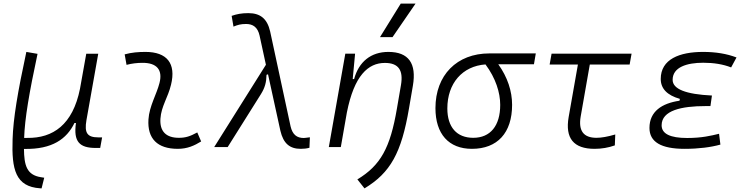

<svg xmlns="http://www.w3.org/2000/svg" viewBox="-20 -815 4142 1064"><path d="M210.4 229 225.1 169.9 207 167C127 154.8 113.8 99.6 112.8 10.3H116.7C269 12.7 349.6 -44.4 392.6 -133.3H400.9C386.2 -29.8 420.4 4.9 510.7 4.9H535.2L545.9 -53.7H524.9C463.4 -53.7 446.8 -78.1 459 -148.9L524.4 -517.1H458L423.3 -323.2C383.3 -123.5 273.4 -48.8 130.9 -50.8H113.8C117.2 -156.7 141.6 -299.8 188 -516.6L126 -527.3C78.1 -305.7 53.2 -157.7 49.8 -43.5C43.9 123.5 65.9 219.7 202.6 228.5Z M1073.2 -81.1C1033.2 -59.6 1009.3 -51.3 971.2 -51.3C899.9 -51.3 864.3 -87.4 869.1 -157.7C873.5 -225.6 911.1 -275.4 927.7 -345.2C957 -463.9 904.8 -527.3 786.1 -527.3C747.6 -527.3 709 -524.4 670.9 -513.7L681.2 -455.6C710.9 -463.4 740.7 -466.8 770.5 -466.8C848.6 -466.8 882.8 -428.2 863.8 -355C848.6 -293.9 807.1 -226.1 802.7 -153.3C795.9 -46.4 852.5 9.8 965.3 9.8C1018.6 9.8 1057.6 -8.3 1094.7 -31.2Z M1646.5 9.8C1664.1 9.8 1678.2 8.3 1694.8 3.9L1697.3 -54.2C1678.2 -51.8 1668.5 -50.3 1663.6 -50.3C1625 -50.3 1601.1 -68.8 1590.3 -114.7L1477.1 -640.6C1460.4 -713.4 1420.9 -742.2 1356 -742.2C1317.9 -742.2 1292 -736.8 1263.7 -727.1L1273.9 -667.5C1297.4 -677.2 1314 -682.1 1343.8 -682.1C1381.8 -682.1 1408.2 -664.1 1418.5 -617.7L1453.6 -456.1L1167 0H1241.7L1426.3 -293.9C1448.2 -329.1 1456.1 -358.9 1457 -400.4L1465.3 -403.3L1533.7 -90.8C1550.3 -19.5 1585.9 9.8 1646.5 9.8Z M1802.2 0H1868.7L1902.3 -191.9C1942.9 -396.5 2020 -466.3 2112.8 -466.3C2189 -466.3 2215.8 -425.3 2202.1 -344.2L2179.7 -213.9C2142.6 4.9 2088.9 101.6 1960.4 179.2L2000 229C2143.6 142.1 2204.6 32.7 2246.6 -214.8L2268.1 -340.3C2289.1 -463.4 2244.6 -527.3 2132.3 -527.3C2035.6 -527.3 1968.3 -472.7 1942.4 -377H1934.6L1947.8 -517.6H1893.6ZM2085.9 -609.4H2155.3L2282.7 -794.9H2200.7Z M2595.2 9.8C2736.8 9.8 2817.9 -79.1 2817.9 -233.9C2817.9 -309.6 2793 -386.7 2741.2 -459H2939L2949.2 -519H2691.9C2511.7 -519 2393.1 -398.4 2393.1 -215.8C2393.1 -72.3 2466.8 9.8 2595.2 9.8ZM2670.4 -458C2727.1 -381.8 2752 -301.8 2752 -233.9C2752 -117.7 2697.3 -51.3 2602.5 -51.3C2511.2 -51.3 2459 -110.4 2459 -213.9C2459 -353.5 2542.5 -448.7 2670.4 -458Z M3274.9 9.8C3314 9.8 3351.6 3.4 3387.2 -9.3L3389.6 -69.8C3346.7 -57.1 3312 -51.3 3285.6 -51.3C3213.9 -51.3 3184.6 -89.8 3197.8 -168.5L3248.5 -457.5H3469.2L3480 -517.6H3036.6L3025.9 -457.5H3182.6L3131.3 -166.5C3110.8 -48.8 3158.7 9.8 3274.9 9.8Z M3773.9 9.8C3852.1 9.8 3919.4 1 3972.2 -13.7L3964.8 -73.7C3920.9 -63 3869.1 -50.3 3788.1 -50.3C3693.8 -50.3 3646.5 -73.7 3646.5 -120.6C3646.5 -203.1 3756.8 -227.1 3889.6 -227.1H3917L3925.3 -285.6C3780.3 -292.5 3707.5 -321.3 3707.5 -372.6C3707.5 -442.9 3786.6 -467.3 3877 -467.3C3935.5 -467.3 3986.8 -459 4031.7 -441.4L4061.5 -496.6C4007.8 -517.1 3946.8 -527.3 3876.5 -527.3C3746.1 -527.3 3641.6 -487.3 3641.6 -377.4C3641.6 -324.2 3676.8 -287.1 3747.6 -267.1L3745.6 -256.8C3647.9 -242.7 3579.1 -197.3 3579.1 -106C3579.1 -28.3 3643.6 9.8 3773.9 9.8Z"/></svg>

Font: Cascadia Mono PL Light
Style: Italic
Weight: 300
Italic angle: -10°
Monospace: yes
Designer: Aaron Bell
Foundry: Saja Typeworks
Version: Version 2404.023